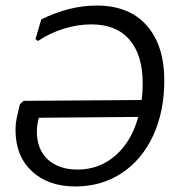

<svg xmlns="http://www.w3.org/2000/svg" viewBox="-20 -666 634 693"><path d="M573 -376Q573 -263 532.5 -176Q492 -89 419 -41Q346 7 252 7Q154 7 95 -48Q36 -103 36 -197Q36 -218 39.5 -236Q43 -254 47 -269.5Q51 -285 52 -290L65 -302L491 -305Q495 -330 495 -366Q495 -467 447.5 -522.5Q400 -578 310 -578Q261 -578 210.5 -562.5Q160 -547 117 -518L108 -525L129 -596Q231 -646 329 -646Q446 -646 509.5 -574Q573 -502 573 -376ZM479 -244 120 -241 115 -217Q113 -199 113 -192Q113 -127 152.5 -90.5Q192 -54 260 -54Q339 -54 397 -105Q455 -156 479 -244Z"/></svg>

Font: Alegreya Sans SC
Style: Italic
Weight: 400
Italic angle: -7°
Designer: Juan Pablo del Peral
Foundry: Huerta Tipografica
Version: Version 2.008; ttfautohint (v1.6)